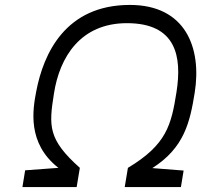

<svg xmlns="http://www.w3.org/2000/svg" viewBox="-20 -759 817 779"><path d="M71 0H291L304 -78C174 -194 178 -248 199 -380C222 -528 307 -665 495 -665C695 -665 719 -530 696 -385C675 -252 656 -172 499 -78L486 0H714L725 -67L598 -77C729 -160 751 -266 770 -383C799 -565 733 -739 507 -739C245 -739 156 -541 127 -388C113 -315 89 -178 217 -78L82 -68Z"/></svg>

Font: Exo
Style: Regular Italic
Weight: 400
Designer: Natanael Gama
Version: Version 1.00